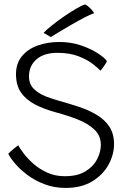

<svg xmlns="http://www.w3.org/2000/svg" viewBox="-20 -870 616 894"><path d="M285.5 5Q232.5 5 187.8 -12Q143 -29 108.5 -54.8Q74 -80.5 51 -107.5Q28 -134.5 18.5 -154Q24.5 -161 40 -174Q55.5 -187 65 -193.5Q72 -180 89.8 -156.2Q107.5 -132.5 135 -108Q162.5 -83.5 199.5 -66.5Q236.5 -49.5 281.5 -49.5Q341 -49.5 378 -72.2Q415 -95 432.2 -128.8Q449.5 -162.5 449.5 -195.5Q449.5 -238.5 419.5 -266.8Q389.5 -295 342.5 -313.5Q295.5 -332 245 -345.5Q186.5 -361 143.8 -383.2Q101 -405.5 77.8 -439.2Q54.5 -473 54.5 -524.5Q54.5 -575 82.2 -608.5Q110 -642 155.8 -658.2Q201.5 -674.5 256 -674.5Q312 -674.5 359 -658Q406 -641.5 437.5 -620.5Q469 -599.5 478 -585Q474.5 -577 464 -561.8Q453.5 -546.5 447 -540.5Q437.5 -552.5 412 -572.2Q386.5 -592 345.5 -608Q304.5 -624 247 -624Q185 -624 150 -593.8Q115 -563.5 115 -514.5Q115 -478 137.8 -456Q160.5 -434 193.2 -421.2Q226 -408.5 255.5 -400.5Q304 -387 349.5 -371.8Q395 -356.5 431.5 -334.5Q468 -312.5 489.5 -279.8Q511 -247 511 -198.5Q511 -150.5 485.5 -103.5Q460 -56.5 409.8 -25.8Q359.5 5 285.5 5ZM376.5 -849.5Q389.5 -843 402.5 -829.2Q415.5 -815.5 418.5 -808.5Q404.5 -804.5 375.2 -789.5Q346 -774.5 313 -755.2Q280 -736 253 -719.8Q226 -703.5 216.5 -697.5L183 -717Q195 -730.5 220.8 -751Q246.5 -771.5 277.2 -792.8Q308 -814 335 -829.8Q362 -845.5 376.5 -849.5Z"/></svg>

Font: Grandstander ExtraLight
Style: Regular
Weight: 200
Designer: Tyler Finck
Foundry: Etcetera Type Co
Version: Version 1.200; ttfautohint (v1.8.3)